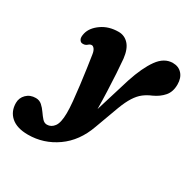

<svg xmlns="http://www.w3.org/2000/svg" viewBox="-270 -635 1029 1036"><g transform="rotate(30 245.0 -117.0)"><path d="M356.5 -278Q387.5 -372.5 426.2 -426.5Q465 -480.5 518.5 -480.5Q554.5 -480.5 576 -456.5Q597.5 -432.5 597.5 -391.5Q597.5 -346 573.2 -318Q549 -290 510.5 -272.5Q482.5 -261 460.5 -244Q438.5 -227 419.8 -197.8Q401 -168.5 383 -121L328.5 27.5Q291 133 210.8 189.5Q130.5 246 33.5 246Q-35.5 246 -71.8 214.2Q-108 182.5 -108 129.5Q-108 98 -85.5 75.5Q-63 53 -27.5 53Q-5 53 11 67.2Q27 81.5 40 100.5Q53 119.5 65.8 133.8Q78.5 148 95 148Q121.5 148 139.2 124.2Q157 100.5 157.5 41.5Q158 13 153.8 -32Q149.5 -77 143.2 -127.5Q137 -178 130.2 -224.8Q123.5 -271.5 118.5 -303.5Q115.5 -324 107.5 -334.5Q99.5 -345 91 -345Q80.5 -345 71 -336Q64 -329.5 54.8 -327.5Q45.5 -325.5 37.5 -327.5Q28.5 -330 22.8 -341.5Q17 -353 23 -378.5Q33 -418.5 76.8 -449Q120.5 -479.5 181 -479.5Q218 -479.5 243.5 -451.8Q269 -424 275.5 -366.5Q279 -329.5 282 -279Q285 -228.5 287.2 -172.2Q289.5 -116 290 -61.5Z"/></g></svg>

Font: Fraunces 9pt SuperSoft
Style: Bold Italic
Weight: 700
Italic angle: -16°
Version: Version 1.000;[b76b70a41]